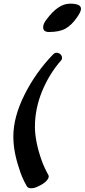

<svg xmlns="http://www.w3.org/2000/svg" viewBox="-20 -431 463 1050"><path d="M248 -256Q216 -256 216 -282Q216 -301 234 -324Q298 -411 363 -411Q423 -411 423 -383Q423 -366 399 -333Q371 -293 338 -274.5Q305 -256 248 -256ZM127 588Q98 538 84 488Q53 397 53 315Q53 209 114 87Q175 -35 270 -133Q282 -146 297 -141.5Q312 -137 317 -125Q322 -113 316 -103Q249 -27 210 68.5Q171 164 171 262Q171 342 208 447Q223 488 244 525Q250 535 241.5 548.5Q233 562 217 572.5Q201 583 183 591Q165 599 149 598.5Q133 598 127 588Z"/></svg>

Font: Joscelyn
Style: Regular
Weight: 400
Designer: Peter S. Baker
Version: Version 1.012